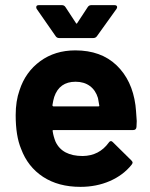

<svg xmlns="http://www.w3.org/2000/svg" viewBox="-20 -719 584 747"><path d="M511 -225Q510 -213 498 -213H189Q183 -213 185 -208Q188 -188 196 -168Q222 -112 302 -112Q366 -113 403 -164Q407 -170 412 -170Q415 -170 419 -166L491 -95Q496 -90 496 -86Q496 -84 492 -78Q459 -37 407 -14.5Q355 8 293 8Q207 8 147.5 -31Q88 -70 62 -140Q41 -190 41 -271Q41 -326 56 -368Q79 -439 136.5 -481Q194 -523 273 -523Q373 -523 433.5 -465Q494 -407 507 -310Q509 -295 512 -248Q512 -238 511 -225ZM191 -342Q187 -329 184 -310Q184 -305 189 -305H362Q368 -305 366 -310Q361 -339 361 -338Q352 -368 329.5 -384.5Q307 -401 274 -401Q211 -401 191 -342ZM121 -691Q121 -699 131 -699H221Q230 -699 235 -691L275 -630Q278 -624 281 -630L321 -691Q326 -699 335 -699H425Q433 -699 435 -694.5Q437 -690 433 -684L357 -578Q352 -571 343 -571H210Q201 -571 196 -579L123 -684Q121 -687 121 -691Z"/></svg>

Font: UMi
Style: Bold
Weight: 700
Designer: Peter Middis
Foundry: We Are UMi
Version: Version 1.0